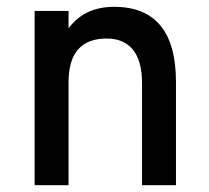

<svg xmlns="http://www.w3.org/2000/svg" viewBox="-20 -543 612 563"><path d="M81.5 0V-511H181V-460Q205 -492 238.2 -507.5Q271.5 -523 314.5 -523Q405 -523 450.5 -468Q496 -413 496 -302V0H396.5V-299.5Q396.5 -364 370 -397Q343.5 -430 293 -430Q237 -430 209 -398Q181 -366 181 -301.5V0Z"/></svg>

Font: Overpass Medium
Style: Regular
Weight: 500
Designer: Delve Withrington, Dave Bailey, Thomas Jockin
Foundry: Delve Fonts LLC
Version: Version 4.000